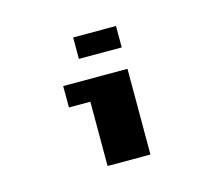

<svg xmlns="http://www.w3.org/2000/svg" viewBox="-65 -458 629 541"><g transform="rotate(-15 250.0 -187.5)"><path d="M187.5 -375H312.5V-312.5H187.5ZM125 -250H312.5V0H187.5V-187.5H125Z"/></g></svg>

Font: Half Eighties
Style: Regular
Weight: 400
Monospace: yes
Designer: Jayvee Enaguas (HarvettFox96)
Version: 20191127.01dev02